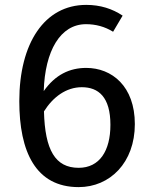

<svg xmlns="http://www.w3.org/2000/svg" viewBox="-20 -753 616 786"><path d="M333 -475C265 -475 206 -447 159 -380C164 -545 227 -654 332 -654C372 -654 409 -644 443 -623L482 -689C440 -717 391 -733 333 -733C162 -733 59 -576 59 -339C59 -132 126 13 302 13C430 13 532 -87 532 -245C532 -400 438 -475 333 -475ZM302 -66C206 -66 164 -139 160 -297C197 -356 251 -396 315 -396C383 -396 432 -356 432 -242C432 -136 388 -66 302 -66Z"/></svg>

Font: Glow Sans SC Normal Medium
Style: Regular
Weight: 600
Designer: Ryoko NISHIZUKA (kana, bopomofo & ideographs); Paul D. Hunt (Latin, Greek & Cyrillic); Sandoll Communications, Soo-young
Version: Version 0.93